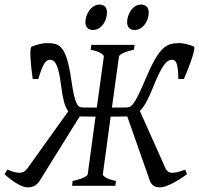

<svg xmlns="http://www.w3.org/2000/svg" viewBox="-47 -811 869 838"><path d="M769 -50.8Q750.5 -37.1 733.2 -26.4Q715.8 -15.6 700.7 -8.3Q685.5 -1 673.1 2.9Q660.6 6.8 651.9 6.8Q632.8 6.8 622.6 -1Q612.3 -8.8 607.9 -20L508.3 -303.2Q506.8 -302.7 504.9 -302.7H502Q488.8 -302.2 470.2 -302.2H436L401.9 -50.8Q400.9 -44.9 414.3 -36.4Q427.7 -27.8 459 -21L456.5 0H267.6L270 -21Q300.8 -27.8 317.9 -35.9Q335 -43.9 335.9 -50.8L370.1 -302.2H336.4Q318.4 -302.2 304.7 -302.7H300.8L125 -20Q117.7 -8.8 105.2 -1Q92.8 6.8 73.7 6.8Q56.6 6.8 29.5 -8.3Q2.4 -23.4 -27.3 -50.8L-14.6 -70.8Q3.9 -63 17.3 -59.6Q30.8 -56.2 41 -56.9Q51.3 -57.6 58.8 -62.7Q66.4 -67.9 73.7 -77.6L251 -325.2Q239.3 -340.3 232.2 -367.2Q225.1 -394 219.7 -437Q215.3 -472.7 210.2 -494.6Q205.1 -516.6 199 -529.1Q192.9 -541.5 186 -545.9Q179.2 -550.3 171.9 -550.3Q165 -550.3 159.2 -546.9Q153.3 -543.5 147.2 -534.4Q141.1 -525.4 134.5 -509Q127.9 -492.7 120.1 -466.3H95.7Q91.8 -492.7 89.4 -517.3Q86.9 -542 85.9 -561.5Q85 -581.1 86.2 -593.5Q87.4 -606 91.8 -607.9Q99.1 -610.8 108.2 -613.8Q117.2 -616.7 126.2 -618.7Q135.3 -620.6 143.8 -621.8Q152.3 -623 158.7 -623Q180.7 -623 196.8 -618.2Q212.9 -613.3 225.1 -596.9Q237.3 -580.6 246.6 -549.3Q255.9 -518.1 263.7 -465.3Q270 -420.4 275.9 -395.5Q281.7 -370.6 288.1 -358.6Q294.4 -346.7 301.5 -344.2Q308.6 -341.8 318.4 -341.8H375.5L406.2 -564Q407.2 -569.8 393.3 -578.6Q379.4 -587.4 348.6 -594.2L351.6 -615.2H540.5L537.6 -594.2Q506.8 -587.4 490 -579.1Q473.1 -570.8 472.2 -564L441.4 -341.8H500Q509.8 -341.8 517.6 -344.2Q525.4 -346.7 534.7 -358.6Q543.9 -370.6 556.4 -395.5Q568.8 -420.4 587.9 -465.3Q609.9 -518.1 627.7 -549.3Q645.5 -580.6 662.4 -596.9Q679.2 -613.3 696.8 -618.2Q714.4 -623 735.8 -623Q742.2 -623 750.2 -621.8Q758.3 -620.6 766.8 -618.7Q775.4 -616.7 783.7 -613.8Q792 -610.8 798.8 -607.9Q802.7 -606 800.5 -593.5Q798.3 -581.1 792.2 -561.5Q786.1 -542 776.4 -517.3Q766.6 -492.7 755.9 -466.3H731.4Q731 -492.7 729 -509Q727.1 -525.4 723.6 -534.4Q720.2 -543.5 715.1 -546.9Q710 -550.3 703.6 -550.3Q696.3 -550.3 688 -545.9Q679.7 -541.5 670.2 -529.1Q660.6 -516.6 649.4 -494.6Q638.2 -472.7 624 -437Q607.4 -395.5 593.3 -368.9Q579.1 -342.3 563.5 -326.7L674.8 -77.6Q679.2 -67.9 685.5 -62.7Q691.9 -57.6 701.9 -56.9Q711.9 -56.2 726.6 -59.6Q741.2 -63 761.7 -70.8ZM419.9 -756.3Q419.9 -742.7 415.5 -729.2Q411.1 -715.8 403.3 -704.8Q395.5 -693.8 384 -687Q372.6 -680.2 358.9 -680.2Q343.3 -680.2 334.5 -689Q325.7 -697.8 325.7 -714.4Q325.7 -727.5 330.3 -741Q335 -754.4 343 -765.6Q351.1 -776.9 362.5 -783.9Q374 -791 387.7 -791Q402.8 -791 411.4 -782Q419.9 -772.9 419.9 -756.3ZM602.1 -756.3Q602.1 -742.7 597.7 -729.2Q593.3 -715.8 585.2 -704.8Q577.1 -693.8 565.7 -687Q554.2 -680.2 540 -680.2Q524.9 -680.2 516.4 -689Q507.8 -697.8 507.8 -714.4Q507.8 -727.5 512.2 -741Q516.6 -754.4 524.4 -765.6Q532.2 -776.9 543.5 -783.9Q554.7 -791 568.8 -791Q584 -791 593 -782Q602.1 -772.9 602.1 -756.3Z"/></svg>

Font: Gentium Plus Cyr
Style: Italic
Weight: 400
Italic angle: -8°
Designer: J. Victor Gaultney, Annie Olsen, Iska Routamaa, Becca Hirsbrunner
Foundry: SIL International
Version: Version 5.000